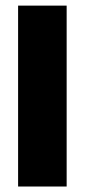

<svg xmlns="http://www.w3.org/2000/svg" viewBox="-20 -680 309 700"><path d="M46 0V-659.5H223V0Z"/></svg>

Font: Anek Gurmukhi ExtraBold
Style: Regular
Weight: 800
Designer: Sarang Kulkarni (Gurmukhi), Yesha Goshar (Latin)
Foundry: Ek Type
Version: Version 1.003